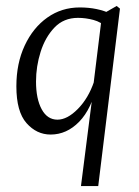

<svg xmlns="http://www.w3.org/2000/svg" viewBox="-20 -445 466 645"><path d="M252 180 291 -126 292 -145 323 -397 372 -425 383 -416 310 180ZM150 7Q103 7 69 -31.5Q35 -70 35 -155Q35 -232 63 -292Q91 -352 139 -386Q187 -420 248 -420Q278 -420 304.5 -414.5Q331 -409 354 -398L339 -352Q320 -371 294 -378Q268 -385 242 -385Q194 -385 163 -352.5Q132 -320 116.5 -271Q101 -222 101 -171Q101 -113 120 -78Q139 -43 173 -43Q206 -43 241.5 -79Q277 -115 296 -171L307 -164Q288 -79 246 -36Q204 7 150 7Z"/></svg>

Font: Yrsa Light
Style: Italic
Weight: 300
Italic angle: -7.10001°
Designer: Anna Giedrys (Yrsa+Rasa design), David Brezina (Yrsa art-direction, Rasa art-direction, design)
Foundry: Rosetta Type Foundry
Version: Version 2.004